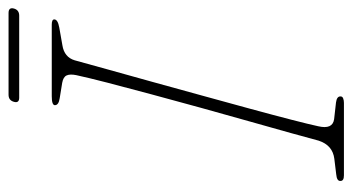

<svg xmlns="http://www.w3.org/2000/svg" viewBox="-212 -632 844 460"><g transform="rotate(-90 210.0 -402.0)"><path d="M137.5 -61.5Q129.5 -27 154.5 -23.5L194.5 -19Q209.5 -17 209 -8Q209 -3.5 204.2 -1.8Q199.5 0 193.5 0H20Q6.5 0 6.5 -8Q5.5 -17 22.5 -18.5L59.5 -23Q92 -27 103 -60.5Q109 -83.5 121.2 -127Q133.5 -170.5 149.2 -226.5Q165 -282.5 181.8 -343Q198.5 -403.5 214 -461.2Q229.5 -519 241.8 -566.2Q254 -613.5 260 -641.5Q263 -656.5 259.2 -664.5Q255.5 -672.5 241.5 -675L204.5 -681Q188 -683.5 188 -692.5Q188 -700 209.5 -700H381Q393.5 -700 393.5 -694Q393.5 -685.5 374 -682L331.5 -674.5Q303 -670 295.5 -645Q287.5 -615.5 274 -567.2Q260.5 -519 244.2 -460.2Q228 -401.5 211.2 -340.5Q194.5 -279.5 179.2 -223.8Q164 -168 153 -125.2Q142 -82.5 137.5 -61.5ZM196 -790.5Q199.5 -803.5 213 -803.5H409Q423 -803.5 419.5 -790.5Q416 -778 402.5 -778H206Q192.5 -778 196 -790.5Z"/></g></svg>

Font: Fraunces 72pt S050 Thin
Style: Italic
Weight: 100
Italic angle: -16°
Version: Version 1.000; ttfautohint (v1.8.3)